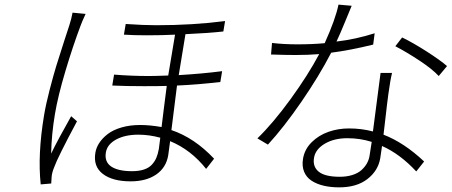

<svg xmlns="http://www.w3.org/2000/svg" viewBox="-20 -775 1955 831"><path d="M294 -720.2 350.5 -714.8Q333.5 -677.9 328.8 -664.1Q295.8 -576.7 263.3 -468Q230.8 -359.4 217.7 -280.9Q203.1 -193.9 201.3 -110.1Q231.2 -171.9 288 -272L313.2 -250Q229 -92.7 214.5 -51.1Q204.9 -28.1 203.5 -9.9Q202.8 -5.7 201.7 19.2L156.2 23.1Q142.4 -105.8 170.5 -274.9Q178.3 -322.4 194.8 -386Q211.3 -449.6 223.4 -489.2Q235.4 -528.8 256.9 -594.6Q278.4 -660.5 280.5 -666.9Q289.4 -694.6 294 -720.2ZM667.6 -131Q668 -132.1 673.7 -179Q625.7 -192.1 578.8 -192.1Q521 -192.1 482.4 -171Q443.9 -149.9 438.2 -115.1Q431.5 -74.6 461.3 -54.3Q491.1 -34.1 551.5 -34.1Q581.3 -34.1 602.8 -41.2Q624.3 -48.3 637.1 -62.1Q649.9 -76 656.8 -92.3Q663.7 -108.7 667.6 -131ZM941.4 -467 933.6 -420.1Q832 -408.4 746.1 -404.8Q731.2 -290.8 721.9 -212Q821.4 -178.6 906.6 -88.1L872.2 -44Q806.5 -126.8 716.3 -164.1Q710.6 -117.9 708.1 -103Q699.2 -49.4 656.1 -19.7Q612.9 9.9 545.5 9.9Q467 9.9 424.9 -22.4Q382.8 -54.7 392.8 -114Q396.3 -136 409.8 -156.6Q423.3 -177.2 446.4 -195Q469.5 -212.7 505.9 -223.4Q542.3 -234 586.6 -234Q629.3 -234 679.3 -225.1Q681.1 -239 689.1 -304.7Q697.1 -370.4 701.7 -403.1Q669.4 -402 603.7 -402Q525.6 -402 465.9 -404.8L473.7 -452.1Q550.1 -446 623.9 -446Q652 -446 708.1 -448.2L737.6 -625Q683.6 -622.2 616.1 -622.2Q558.6 -622.2 516.3 -625L524.1 -671.2Q601.9 -665.8 656.2 -665.8Q814.6 -665.8 954.2 -683.9L946.7 -638.8Q884.2 -631.7 782.7 -627.1L753.6 -449.9Q853.3 -455.6 941.4 -467Z M1601.6 -631 1595.2 -582Q1495.7 -557.5 1413.4 -546.9Q1361.2 -446 1285 -335.2Q1208.8 -224.4 1139.6 -149.1L1094.1 -176.1Q1161.9 -241.8 1237.4 -345.7Q1312.9 -449.6 1361.5 -540.8Q1314.3 -536.9 1258.9 -536.9Q1218.4 -536.9 1153.1 -539.1L1157.3 -589.1Q1207.4 -583.1 1267.4 -583.1Q1332.4 -583.1 1385.3 -588.1Q1432.5 -692.8 1445 -755L1502.1 -750Q1497.9 -740.4 1474.6 -683.4Q1451.3 -626.4 1436.4 -595.2Q1519.2 -604.8 1601.6 -631ZM1579.5 -100.9Q1587 -146.7 1588.8 -160.9Q1538.7 -176.8 1483.3 -176.8Q1425.8 -176.8 1385.5 -152.9Q1345.2 -128.9 1339.1 -92Q1332.7 -52.9 1360.1 -31.4Q1387.4 -9.9 1450.6 -9.9Q1480.8 -9.9 1505 -17.6Q1529.1 -25.2 1544 -38.5Q1558.9 -51.8 1567.8 -67.5Q1576.7 -83.1 1579.5 -100.9ZM1627.1 -459.2H1676.8Q1669 -427.6 1660.9 -367.9Q1658.4 -350.1 1655 -321.9Q1651.6 -293.7 1647.2 -254.6Q1642.8 -215.6 1639.9 -192.1Q1729 -157.7 1815.7 -76L1781.6 -33Q1710.9 -109 1633.5 -143.1Q1630.3 -117.5 1625.7 -89.8Q1616.5 -35.9 1570.1 0Q1523.8 35.9 1448.2 35.9Q1411.2 35.9 1381 28.8Q1350.9 21.7 1328.5 7.1Q1306.1 -7.5 1296.2 -31.8Q1286.2 -56.1 1291.5 -88.1Q1298.3 -128.9 1328.8 -159.3Q1359.4 -189.6 1401.5 -204.4Q1443.5 -219.1 1490.1 -219.1Q1545.1 -219.1 1594.1 -206Q1624.6 -441.4 1627.1 -459.2ZM1691.1 -574.9 1720.5 -612.9Q1767.4 -590.2 1826.7 -552.2Q1886 -514.2 1914.8 -489L1878.9 -446Q1850.9 -476.2 1795.8 -512.6Q1740.8 -549 1691.1 -574.9Z"/></svg>

Font: Karasuma Gothic
Style: Light Italic
Weight: 300
Italic angle: 9.39998°
Designer: Rasmus Andersson / Ryoko Nishizuka
Foundry: rsms
Version: Version 1.00